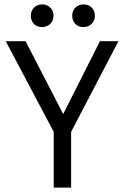

<svg xmlns="http://www.w3.org/2000/svg" viewBox="-20 -852 564 872"><path d="M518 -665H434L267 -334L96 -665H6L224 -253V0H303V-253ZM308 -781Q308 -803 322.5 -817.5Q337 -832 360 -832Q382 -832 396.5 -817.5Q411 -803 411 -781Q411 -758 396 -743.5Q381 -729 359 -729Q336 -729 322 -743.5Q308 -758 308 -781ZM120 -781Q120 -803 134.5 -817.5Q149 -832 172 -832Q194 -832 208.5 -817.5Q223 -803 223 -781Q223 -758 208 -743.5Q193 -729 171 -729Q148 -729 134 -743.5Q120 -758 120 -781Z"/></svg>

Font: BreeCF
Style: Light
Weight: 300
Designer: Veronika Burian, Jos Scaglione
Foundry: TypeTogether
Version: Version 0.0.2